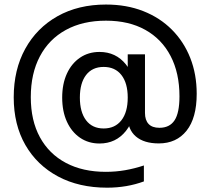

<svg xmlns="http://www.w3.org/2000/svg" viewBox="-20 -697 940 858"><path d="M336.9 -261Q336.9 -196.2 364.6 -159.6Q392.4 -122.9 443.2 -122.9Q493.9 -122.9 522.3 -159.2Q550.8 -195.5 550.8 -261Q550.8 -325.5 522.6 -361.7Q494.4 -397.9 443.2 -397.9Q392.4 -397.9 364.6 -361.7Q336.9 -325.5 336.9 -261ZM587.5 -261Q587.5 -168.2 542.8 -112Q498 -55.7 424.6 -55.7Q375.3 -55.7 337.6 -81.5Q300 -107.2 278.9 -153.4Q257.9 -199.5 257.9 -261Q257.9 -322 278.9 -367.9Q300 -413.8 337.6 -439.3Q375.3 -464.9 424.6 -464.9Q498 -464.9 542.8 -409Q587.5 -353.1 587.5 -261ZM627.9 -454.3V-192.2Q627.9 -160.2 644 -143.1Q660.1 -125.9 692.4 -125.9Q737.9 -125.9 759.9 -159.1Q782 -192.4 782 -266.6Q782 -370.5 742.5 -446.4Q703 -522.4 629.4 -563.5Q555.9 -604.6 453.5 -604.6Q349.6 -604.6 274.2 -563.2Q198.7 -521.8 158.2 -445.1Q117.6 -368.4 117.6 -262.8Q117.6 -158.4 158.4 -83.7Q199.2 -9 274.4 30.9Q349.6 70.9 452.9 70.9Q497.4 70.9 539.1 63.6Q580.9 56.4 623 42.4V113.7Q585.6 127.5 544.3 134.6Q503 141.7 458.6 141.7Q333.1 141.7 239.4 91.6Q145.6 41.5 93.4 -49.1Q41.3 -139.8 41.3 -262Q41.3 -385.6 92.8 -479Q144.3 -572.4 237.1 -624.6Q330 -676.7 453.5 -676.7Q545.4 -676.7 620 -647.4Q694.6 -618.1 748.1 -564.4Q801.6 -510.7 830.3 -437.9Q859 -365 859 -277.9Q859 -169.9 813.8 -113Q768.6 -56.1 689.4 -56.1Q623.5 -56.1 587.1 -87.2Q550.8 -118.4 550.8 -176.4V-454.3Z"/></svg>

Font: Overused Grotesk Light
Style: Regular
Weight: 300
Designer: RandomMaerks
Version: Version 0.005